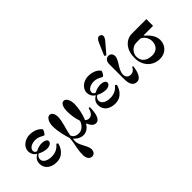

<svg xmlns="http://www.w3.org/2000/svg" viewBox="-45 -1466 2465 2465"><g transform="rotate(-45 1187.0 -234.0)"><path d="M58 -132C58 -38 134 12 232 12C357 12 404 -98 414 -146L394 -160C360 -118 313 -84 235 -84C169 -84 103 -109 103 -168C103 -193 120 -220 145 -232C180 -212 228 -198 270 -198C310 -198 350 -219 350 -251C350 -280 312 -298 268 -298C238 -298 196 -293 150 -266C123 -276 115 -291 115 -308C115 -356 173 -386 235 -386C281 -386 314 -368 343 -352C350 -348 356 -345 359 -345C371 -345 402 -392 402 -411C402 -417 354 -486 232 -486C158 -486 68 -436 68 -344C68 -305 88 -266 125 -244V-239C83 -217 58 -181 58 -132Z M518 -354C518 -251 549 -144 567 -92C564 -47 560 -18 552 21C541 69 532 122 532 185C532 230 553 282 604 282C646 282 665 244 665 211C665 179 645 140 624 100C605 64 586 27 586 -16C586 -24 587 -38 589 -52L592 -53C624 -18 667 10 723 10C780 10 826 -37 845 -71L850 -72C868 -31 890 15 943 15C1016 15 1030 -106 1030 -188L1012 -192C994 -128 969 -91 918 -91C901 -91 884 -99 868 -115C901 -185 920 -288 920 -355C920 -425 892 -484 848 -484C800 -484 784 -410 784 -362C784 -287 794 -222 816 -158C816 -132 770 -49 697 -49C653 -49 612 -62 596 -107C605 -164 620 -220 632 -259C643 -296 654 -354 654 -389C654 -428 638 -484 593 -484C548 -484 518 -418 518 -354Z M1122 -132C1122 -38 1198 12 1296 12C1421 12 1468 -98 1478 -146L1458 -160C1424 -118 1377 -84 1299 -84C1233 -84 1167 -109 1167 -168C1167 -193 1184 -220 1209 -232C1244 -212 1292 -198 1334 -198C1374 -198 1414 -219 1414 -251C1414 -280 1376 -298 1332 -298C1302 -298 1260 -293 1214 -266C1187 -276 1179 -291 1179 -308C1179 -356 1237 -386 1299 -386C1345 -386 1378 -368 1407 -352C1414 -348 1420 -345 1423 -345C1435 -345 1466 -392 1466 -411C1466 -417 1418 -486 1296 -486C1222 -486 1132 -436 1132 -344C1132 -305 1152 -266 1189 -244V-239C1147 -217 1122 -181 1122 -132Z M1626 -523 1650 -508 1767 -645C1792 -674 1800 -697 1800 -709C1800 -734 1781 -750 1757 -750C1735 -750 1715 -730 1698 -691ZM1596 -130C1596 -29 1632 12 1690 12C1765 12 1790 -104 1796 -164L1781 -171C1767 -139 1740 -110 1697 -110C1667 -110 1626 -125 1626 -184C1626 -230 1656 -278 1674 -306C1695 -338 1724 -388 1724 -418C1724 -466 1697 -486 1663 -486C1632 -486 1596 -463 1596 -401Z M1882 -223C1882 -88 1976 12 2106 12C2210 12 2280 -62 2280 -158C2280 -241 2217 -305 2171 -346V-352H2342V-474H2078C2010 -474 1952 -435 1920 -382C1890 -335 1882 -279 1882 -223ZM1910 -225C1910 -280 1958 -352 2040 -352H2111C2170 -331 2196 -264 2196 -223C2196 -145 2150 -90 2070 -90C1977 -90 1910 -132 1910 -225Z"/></g></svg>

Font: Old Standard
Style: Bold
Weight: 700
Designer: Alexey Kryukov <alexios@thessalonica.org.ru>
Version: Version 2.0.2